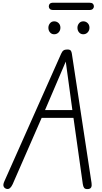

<svg xmlns="http://www.w3.org/2000/svg" viewBox="-20 -1360 735 1381"><path d="M27 -1.5Q12 -5.5 6.2 -18.8Q0.5 -32 11.5 -56L420 -974Q427.5 -991 437.2 -997.5Q447 -1004 464 -1004Q482.5 -1004 488.8 -996.2Q495 -988.5 497 -973L638.5 -43.5Q641.5 -24.5 636 -13Q630.5 -1.5 613 0Q592.5 1.5 585.2 -8.5Q578 -18.5 575.5 -36.5L508.5 -512H279.5L71 -35Q63 -17.5 52.5 -7.8Q42 2 27 -1.5ZM304 -568.5H500.5L475.5 -752L453 -917L382.5 -752ZM579 -1113.5Q560.5 -1113.5 548.8 -1127Q537 -1140.5 537 -1160.5Q537 -1178.5 548.5 -1192.5Q560 -1206.5 579 -1206.5Q597.5 -1206.5 610.5 -1193.8Q623.5 -1181 623.5 -1160.5Q623.5 -1141 610.8 -1127.2Q598 -1113.5 579 -1113.5ZM369.5 -1113.5Q351.5 -1113.5 339.8 -1127Q328 -1140.5 328 -1160.5Q328 -1178.5 339.5 -1192.5Q351 -1206.5 369.5 -1206.5Q388.5 -1206.5 401.5 -1193.8Q414.5 -1181 414.5 -1160.5Q414.5 -1141 401.8 -1127.2Q389 -1113.5 369.5 -1113.5ZM364 -1288Q345.5 -1288 338.2 -1295.8Q331 -1303.5 331 -1314.5Q331 -1325.5 338.2 -1333Q345.5 -1340.5 364 -1340.5H622.5Q640.5 -1340.5 648 -1333Q655.5 -1325.5 655.5 -1314.5Q655.5 -1304 647.8 -1296Q640 -1288 622.5 -1288Z"/></svg>

Font: Edu NSW ACT Hand
Style: Regular
Weight: 400
Designer: Tina and Corey Anderson, Eben Sorkin, Mirko Velimirovic
Foundry: Sorkin Type Co.
Version: Version 2.000